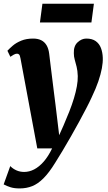

<svg xmlns="http://www.w3.org/2000/svg" viewBox="-44 -776 592 1048"><path d="M68 -456.5Q65 -473.5 60.5 -478.2Q56 -483 49 -483Q40.5 -483 30.8 -477.5Q21 -472 12.5 -466L-3.5 -499Q7.5 -511 25.8 -526.8Q44 -542.5 71.8 -554Q99.5 -565.5 137 -565.5Q162.5 -565.5 180.8 -556.5Q199 -547.5 210 -529.2Q221 -511 224.5 -482.5Q228.5 -448.5 232.8 -413.8Q237 -379 241.5 -343.8Q246 -308.5 250.2 -273.5Q254.5 -238.5 259 -204L279 -38L302.5 -90.5Q319.5 -129.5 334.2 -167Q349 -204.5 359.5 -239.2Q370 -274 375.5 -304.5Q381 -335 380.5 -360.5Q379.5 -390.5 374.2 -411.5Q369 -432.5 364 -449.8Q359 -467 359 -485.5Q357.5 -524.5 379.5 -545Q401.5 -565.5 427 -565.5Q459 -565.5 478.5 -551.5Q498 -537.5 507 -513.8Q516 -490 517 -461Q518 -435 512 -403Q506 -371 492.8 -332Q479.5 -293 456.5 -245Q444.5 -218.5 426.2 -183.5Q408 -148.5 386.8 -109.5Q365.5 -70.5 343 -31Q320.5 8.5 298.5 45.2Q276.5 82 257.5 112Q224 166.5 193.5 197Q163 227.5 131.8 240Q100.5 252.5 63.5 252.5Q34 252.5 14 246.2Q-6 240 -24 230.5L12 130.5Q26 145 45.5 153.8Q65 162.5 88 162.5Q115.5 162.5 142.2 148.8Q169 135 194 106.8Q219 78.5 240.5 34H159.5ZM187.5 -755.5H468.5L455 -653.5H174Z"/></svg>

Font: Merriweather 24pt SemiCondensed Black
Style: Italic
Weight: 900
Width: 4
Italic angle: -7.8°
Designer: Eben Sorkin
Foundry: Eben Sorkin
Version: Version 2.101